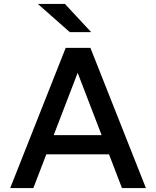

<svg xmlns="http://www.w3.org/2000/svg" viewBox="-20 -959 796 979"><path d="M582 -172H170V-270H582ZM724 0H602L357 -637H395L150 0H32L315 -715H441ZM336 -795 173 -939H311L445 -795Z"/></svg>

Font: Wix Madefor Display SemiBold
Style: Regular
Weight: 600
Designer: Dalton Maag Ltd
Foundry: Dalton Maag Ltd
Version: Version 3.100